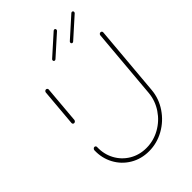

<svg xmlns="http://www.w3.org/2000/svg" viewBox="-204 -767 853 853"><g transform="rotate(-45 222.5 -340.5)"><path d="M68.9 -323.7Q64.8 -323.7 62.6 -326.5Q60.4 -329.3 60.7 -333L75.9 -509.3Q76.3 -513 79.3 -515.7Q82.2 -518.5 85.9 -518.5Q89.6 -518.5 92.2 -515.7Q94.8 -513 94.4 -509.3L79.3 -333Q78.5 -328.9 75.6 -326.3Q72.6 -323.7 68.9 -323.7ZM436.7 -526.7Q440.4 -526.7 443 -524.1Q445.6 -521.5 445.2 -517.4L416.3 -184.4Q411.9 -134.1 383.3 -91.9Q354.8 -49.6 310.4 -24.8Q265.9 0 215.9 0Q167 0 127.8 -23.3Q88.5 -46.7 66.9 -87Q45.2 -127.4 47 -175.6Q47.4 -179.3 50.4 -182.4Q53.3 -185.6 57.4 -185.6Q61.1 -185.6 63.5 -183Q65.9 -180.4 65.6 -176.7Q64.1 -133.3 83.5 -97Q103 -60.7 138.3 -39.6Q173.7 -18.5 217.4 -18.5Q262.6 -18.5 302.6 -40.7Q342.6 -63 368.1 -101.1Q393.7 -139.3 397.8 -184.4L426.7 -517.4Q427 -521.1 429.8 -523.9Q432.6 -526.7 436.7 -526.7ZM300 -680.7Q303 -680.7 305 -678.7Q307 -676.7 307 -673.7Q307 -670 304.4 -667.4L211.1 -583.7Q208.1 -581.1 205.2 -581.1Q202.2 -581.1 200.2 -583.1Q198.1 -585.2 198.1 -588.1Q198.1 -591.9 200.7 -594.4L294.1 -678.1Q297 -680.7 300 -680.7ZM411.1 -680.7Q414.1 -680.7 416.1 -678.7Q418.1 -676.7 418.1 -673.7Q418.1 -670 415.6 -667.4L322.2 -583.7Q319.3 -581.1 316.3 -581.1Q313.3 -581.1 311.3 -583.1Q309.3 -585.2 309.3 -588.1Q309.3 -591.9 311.9 -594.4L405.2 -678.1Q408.1 -680.7 411.1 -680.7Z"/></g></svg>

Font: 26F Galaxy Sans Hairline
Style: Italic
Weight: 50
Italic angle: -5°
Designer: C₂₉H₂₅N₃O₅
Version: Version 1.200